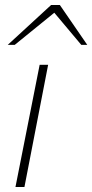

<svg xmlns="http://www.w3.org/2000/svg" viewBox="-20 -750 370 770"><path d="M42 0 139 -490H173L78 0ZM306 -570 186 -713 185 -730H220L330 -570ZM11 -570 185 -730H220L204 -704L39 -570Z"/></svg>

Font: REM Medium Thin
Style: Italic
Weight: 250
Italic angle: -11°
Version: Version 1.005;gftools[0.9.28]